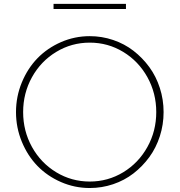

<svg xmlns="http://www.w3.org/2000/svg" viewBox="-20 -949 920 984"><path d="M439.9 -763.7Q502 -763.7 559.8 -744.1Q617.7 -724.6 664.1 -688.7Q710.4 -652.8 745.4 -605Q780.3 -557.1 799.3 -497.8Q818.4 -438.5 818.4 -374.5Q818.4 -310.5 799.3 -251.2Q780.3 -191.9 745.4 -144Q710.4 -96.2 664.1 -60.3Q617.7 -24.4 559.8 -4.9Q502 14.6 439.9 14.6Q362.8 14.6 292.7 -15.9Q222.7 -46.4 172.1 -98.4Q121.6 -150.4 91.8 -222.7Q62 -294.9 62 -374.5Q62 -454.1 91.8 -526.4Q121.6 -598.6 172.1 -650.6Q222.7 -702.6 292.7 -733.2Q362.8 -763.7 439.9 -763.7ZM144 -553.5Q98.6 -471.7 98.6 -374.5Q98.6 -277.3 144 -195.6Q189.5 -113.8 268.1 -66.2Q346.7 -18.6 439.9 -18.6Q533.2 -18.6 611.6 -66.2Q689.9 -113.8 735.4 -195.6Q780.8 -277.3 780.8 -374.5Q780.8 -471.7 735.4 -553.5Q689.9 -635.3 611.6 -682.9Q533.2 -730.5 439.9 -730.5Q346.7 -730.5 268.1 -682.9Q189.5 -635.3 144 -553.5ZM625.5 -902.8H254.4V-929.2H625.5Z"/></svg>

Font: Spartan MB ExtLt
Style: Regular
Weight: 200
Designer: Matt Bailey, Mirko Velimirovic
Foundry: Matt Bailey
Version: Version 1.005